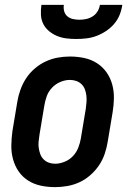

<svg xmlns="http://www.w3.org/2000/svg" viewBox="-20 -760 540 788"><path d="M206 8Q176 8 147.5 2Q119 -4 95.5 -19Q72 -34 56.5 -56.5Q41 -79 33.5 -106.5Q26 -134 26.5 -163.5Q27 -193 31 -222L51 -342Q55 -367 64 -392Q73 -417 87.5 -439Q102 -461 123 -479Q144 -497 168 -508Q192 -519 217 -523.5Q242 -528 267 -528Q297 -528 325.5 -522Q354 -516 377.5 -501Q401 -486 417 -463.5Q433 -441 440.5 -413.5Q448 -386 447.5 -356.5Q447 -327 442 -298L422 -178Q418 -153 409.5 -128Q401 -103 386 -81Q371 -59 350.5 -41Q330 -23 306 -12Q282 -1 256.5 3.5Q231 8 206 8ZM206 -88Q225 -88 245 -96Q265 -104 279.5 -119.5Q294 -135 301.5 -154.5Q309 -174 312 -193L332 -313Q334 -327 335 -340.5Q336 -354 334.5 -367.5Q333 -381 328.5 -393Q324 -405 315 -414Q306 -423 293.5 -427.5Q281 -432 267 -432Q248 -432 228.5 -424Q209 -416 194 -400.5Q179 -385 172 -365.5Q165 -346 162 -327L142 -207Q140 -193 138.5 -179.5Q137 -166 139 -152.5Q141 -139 145.5 -127Q150 -115 159 -106Q168 -97 180 -92.5Q192 -88 206 -88ZM293 -600Q272 -600 252 -602.5Q232 -605 214 -612.5Q196 -620 181 -632.5Q166 -645 157.5 -662Q149 -679 148 -699Q147 -719 150 -740H242Q240 -726 243.5 -713.5Q247 -701 256.5 -693Q266 -685 279 -682Q292 -679 306 -679Q320 -679 334 -682Q348 -685 360.5 -693Q373 -701 380.5 -713.5Q388 -726 390 -740H482Q479 -719 471 -699Q463 -679 448.5 -662Q434 -645 415 -632.5Q396 -620 376 -612.5Q356 -605 335 -602.5Q314 -600 293 -600Z"/></svg>

Font: Iosevka Oblique
Style: Bold
Weight: 700
Italic angle: -9°
Monospace: yes
Designer: Belleve Invis
Foundry: Belleve Invis
Version: Version 32.5.0; ttfautohint (v1.8.4)